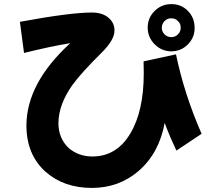

<svg xmlns="http://www.w3.org/2000/svg" viewBox="-20 -857 1040 937"><path d="M929.7 -721.7Q930.7 -674.8 897 -640.6Q864.3 -606.9 815.9 -606.4Q769 -606.9 734.9 -640.6Q701.2 -674.8 700.7 -721.7Q700.7 -769.5 733.9 -802.7Q767.6 -836.9 815.9 -836.9Q864.3 -837.4 897 -803.7Q929.7 -770.5 929.7 -721.7ZM861.8 -721.7Q862.3 -741.2 848.6 -753.9Q835.4 -768.1 815.9 -767.6Q797.9 -768.6 783.7 -754.9Q770 -741.2 769.5 -721.7Q769.5 -703.6 782.7 -689.5Q797.4 -675.8 815.9 -675.8Q835 -675.8 847.7 -688.5Q862.3 -703.1 861.8 -721.7ZM963.9 -204.1 840.8 -122.1Q835.9 -133.8 812 -186Q789.6 -239.3 783.7 -257.3Q756.8 -109.9 656.7 -22.9Q560.5 60.1 428.2 60.1Q292 60.1 203.1 -18.1Q109.4 -101.6 108.9 -244.1Q109.4 -451.2 323.2 -646.5Q223.6 -629.9 97.2 -598.6L77.1 -750.5Q323.2 -795.9 428.2 -795.9Q482.4 -795.9 512.7 -767.6Q539.1 -743.2 538.6 -707.5Q539.1 -662.1 474.6 -598.6Q376 -501 333.5 -442.4Q265.6 -346.7 265.1 -255.4Q265.6 -182.1 314.5 -135.3Q362.8 -93.3 431.6 -93.3Q549.3 -93.8 615.7 -205.1Q681.6 -314.5 681.6 -500.5Q681.6 -539.1 680.7 -557.6L838.9 -591.8Q879.4 -396.5 963.9 -204.1Z"/></svg>

Font: Droid Sans
Style: Regular
Weight: 400
Foundry: Ascender Corporation
Version: Version 1.00 build 114